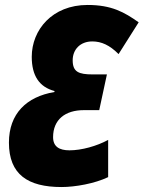

<svg xmlns="http://www.w3.org/2000/svg" viewBox="-20 -744 579 774"><path d="M228 10C283 10 362 -4 416 -30V-180C370 -155 309 -138 260 -138C219 -138 194 -153 194 -191C194 -262 243 -300 318 -300H380L411 -444H354C297 -444 273 -454 273 -501C273 -544 303 -577 352 -577C389 -577 422 -562 458 -526L539 -654C481 -695 430 -724 333 -724C190 -724 108 -623 108 -515C108 -438 139 -393 200 -377L199 -373C87 -354 16 -286 16 -169C16 -41 92 10 228 10Z"/></svg>

Font: Noto Sans UI Condensed Black
Style: Italic
Weight: 900
Width: 3
Italic angle: -192°
Designer: Monotype Design Team
Foundry: Monotype Imaging Inc.
Version: Version 1.901